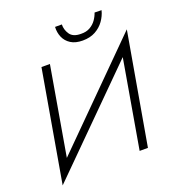

<svg xmlns="http://www.w3.org/2000/svg" viewBox="-164 -1032 1082 1196"><g transform="rotate(-20 376.5 -434.0)"><path d="M338 -906H383Q382 -871 402.5 -840.5Q423 -810 475 -810Q511 -809 536 -823.5Q561 -838 576.5 -860Q592 -882 600 -906L646 -905Q637 -869 614.5 -837.5Q592 -806 556.5 -786.5Q521 -767 472 -767Q424 -767 393.5 -786.5Q363 -806 349.5 -837.5Q336 -869 338 -906ZM229 -700 128 -114 753 -739 624 0H569L670 -585L45 38L173 -700Z"/></g></svg>

Font: Jost* Light
Style: Italic
Weight: 300
Italic angle: -10°
Version: Version 3.7